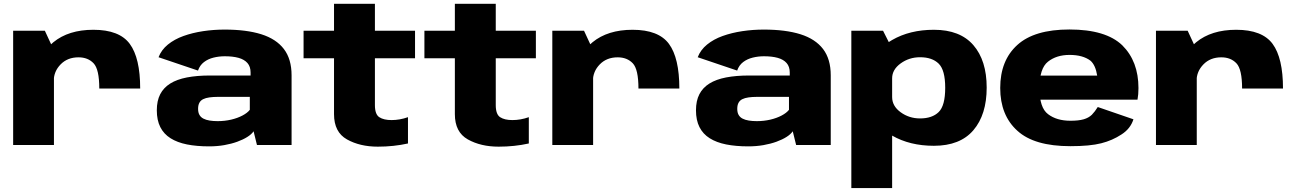

<svg xmlns="http://www.w3.org/2000/svg" viewBox="-20 -750 6722 993"><path d="M493.5 -292H705Q705 -450 651.2 -523Q597.5 -596 463 -596Q334.5 -596 256 -531.5Q177.5 -467 177.5 -383.5L258 -331.5Q258 -380.5 293.5 -417Q329 -453.5 386 -453.5Q435 -453.5 464.2 -422.5Q493.5 -391.5 493.5 -292ZM48 0H259V-489.5L212 -591H48Z M1061.5 7Q1103 7 1140 0.5Q1177 -6 1207.2 -17Q1237.5 -28 1259.2 -41.8Q1281 -55.5 1291.5 -71L1309 0H1488V-360.5Q1488 -444.5 1448.2 -496.5Q1408.5 -548.5 1331.5 -572.8Q1254.5 -597 1141.5 -597Q1085 -597 1030.2 -588.8Q975.5 -580.5 928.8 -563.8Q882 -547 848.2 -519.5Q814.5 -492 800 -454L1004 -385Q1013.5 -412.5 1034.8 -428.8Q1056 -445 1084.2 -452Q1112.5 -459 1142.5 -459Q1184 -459 1213.8 -450.8Q1243.5 -442.5 1259.8 -424Q1276 -405.5 1276 -375V-359.5H1066.5Q998.5 -359.5 946.8 -349.5Q895 -339.5 860.5 -318Q826 -296.5 808.5 -262.5Q791 -228.5 791 -179.5Q791 -128.5 809 -92.8Q827 -57 862 -35Q897 -13 947 -3Q997 7 1061.5 7ZM1105.5 -123.5Q1083 -123.5 1064.2 -126.5Q1045.5 -129.5 1032 -136.5Q1018.5 -143.5 1011.5 -155.8Q1004.5 -168 1004.5 -187Q1004.5 -206 1011 -218.2Q1017.5 -230.5 1030.5 -237Q1043.5 -243.5 1062.8 -246.2Q1082 -249 1106.5 -249H1272V-182Q1259.5 -166 1234 -152.5Q1208.5 -139 1175.2 -131.2Q1142 -123.5 1105.5 -123.5Z M1934 8.5Q2016 8.5 2090 -8V-144Q2047.5 -129 2005 -129Q1964.5 -129 1941.8 -143.8Q1919 -158.5 1919 -206.5V-448.5H2126.5V-591H1919V-730.5H1707.5V-591H1550V-448.5H1707.5V-159.5Q1707.5 -66.5 1774.5 -29Q1841.5 8.5 1934 8.5Z M2559 8.5Q2641 8.5 2715 -8V-144Q2672.5 -129 2630 -129Q2589.5 -129 2566.8 -143.8Q2544 -158.5 2544 -206.5V-448.5H2751.5V-591H2544V-730.5H2332.5V-591H2175V-448.5H2332.5V-159.5Q2332.5 -66.5 2399.5 -29Q2466.5 8.5 2559 8.5Z M3282 -292H3493.5Q3493.5 -450 3439.8 -523Q3386 -596 3251.5 -596Q3123 -596 3044.5 -531.5Q2966 -467 2966 -383.5L3046.5 -331.5Q3046.5 -380.5 3082 -417Q3117.5 -453.5 3174.5 -453.5Q3223.5 -453.5 3252.8 -422.5Q3282 -391.5 3282 -292ZM2836.5 0H3047.5V-489.5L3000.5 -591H2836.5Z M3850 7Q3891.5 7 3928.5 0.5Q3965.5 -6 3995.8 -17Q4026 -28 4047.8 -41.8Q4069.5 -55.5 4080 -71L4097.5 0H4276.5V-360.5Q4276.5 -444.5 4236.8 -496.5Q4197 -548.5 4120 -572.8Q4043 -597 3930 -597Q3873.5 -597 3818.8 -588.8Q3764 -580.5 3717.2 -563.8Q3670.5 -547 3636.8 -519.5Q3603 -492 3588.5 -454L3792.5 -385Q3802 -412.5 3823.2 -428.8Q3844.5 -445 3872.8 -452Q3901 -459 3931 -459Q3972.5 -459 4002.2 -450.8Q4032 -442.5 4048.2 -424Q4064.5 -405.5 4064.5 -375V-359.5H3855Q3787 -359.5 3735.2 -349.5Q3683.5 -339.5 3649 -318Q3614.5 -296.5 3597 -262.5Q3579.5 -228.5 3579.5 -179.5Q3579.5 -128.5 3597.5 -92.8Q3615.5 -57 3650.5 -35Q3685.5 -13 3735.5 -3Q3785.5 7 3850 7ZM3894 -123.5Q3871.5 -123.5 3852.8 -126.5Q3834 -129.5 3820.5 -136.5Q3807 -143.5 3800 -155.8Q3793 -168 3793 -187Q3793 -206 3799.5 -218.2Q3806 -230.5 3819 -237Q3832 -243.5 3851.2 -246.2Q3870.5 -249 3895 -249H4060.5V-182Q4048 -166 4022.5 -152.5Q3997 -139 3963.8 -131.2Q3930.5 -123.5 3894 -123.5Z M4383 222.5H4594V-498L4547 -591H4383ZM4810 4Q4945.5 4 5014.2 -76.5Q5083 -157 5083 -297Q5083 -437 5014.2 -516.5Q4945.5 -596 4810 -596Q4685.5 -596 4593.8 -543Q4502 -490 4502 -434L4594 -345Q4594 -390 4638 -422Q4682 -454 4738.5 -454Q4801 -454 4834.8 -420.8Q4868.5 -387.5 4868.5 -296Q4868.5 -203.5 4834.8 -170.5Q4801 -137.5 4738.5 -137.5Q4682 -137.5 4638 -169.5Q4594 -201.5 4594 -248L4502 -157.5Q4502 -101.5 4593.8 -48.8Q4685.5 4 4810 4Z M5516 6V-125.5Q5445 -125.5 5400.5 -159.5Q5356 -192.5 5356 -294Q5356 -396.5 5400 -431Q5444 -466 5511.5 -466Q5580.5 -466 5620 -436Q5646 -413 5654.5 -359H5337.5V-234.5H5863Q5868 -261 5868 -294.5Q5868 -432.5 5784.5 -515.5Q5699.5 -597.5 5511 -597.5Q5329.5 -597.5 5241.5 -517.5Q5153 -437.5 5153 -295Q5153 -153.5 5242 -73.5Q5329 6 5516 6ZM5516 -125.5V6Q5617 6 5675.5 -9Q5733 -23.5 5780 -54.5Q5826.5 -84 5842 -133L5657.5 -196.5Q5643 -173 5627 -156.5Q5610.5 -140.5 5584.5 -133Q5558.5 -125.5 5516 -125.5Z M6404 -292H6615.5Q6615.5 -450 6561.8 -523Q6508 -596 6373.5 -596Q6245 -596 6166.5 -531.5Q6088 -467 6088 -383.5L6168.5 -331.5Q6168.5 -380.5 6204 -417Q6239.5 -453.5 6296.5 -453.5Q6345.5 -453.5 6374.8 -422.5Q6404 -391.5 6404 -292ZM5958.5 0H6169.5V-489.5L6122.5 -591H5958.5Z"/></svg>

Font: Anybody SemiExpanded ExtraBold
Style: Regular
Weight: 800
Width: 6
Version: Version 1.113;gftools[0.9.25]